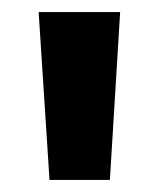

<svg xmlns="http://www.w3.org/2000/svg" viewBox="-20 -713 264 318"><path d="M44 -693H179L162 -415H62Z"/></svg>

Font: Fira Sans Condensed
Style: Bold
Weight: 700
Width: 3
Designer: bBox Type GmbH & Carrois Corporate GbR & Edenspiekermann AG
Foundry: bBox Type GmbH & Carrois Corporate GbR & Edenspiekermann AG
Version: Version 4.301